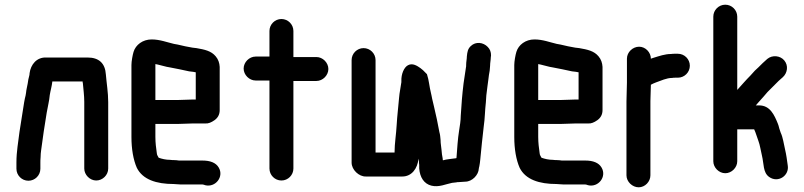

<svg xmlns="http://www.w3.org/2000/svg" viewBox="-20 -726 3426 818"><path d="M152 -7V-34C152 -39 152 -46 153 -57C153 -67 154 -76 155 -84C162 -137 170 -193 179 -246C183 -271 190 -296 192 -321C195 -340 201 -359 203 -379H332C332 -376 332 -374 333 -372C335 -347 339 -320 339 -292V-8C339 19 363 43 390 43C417 43 441 20 441 -8V-291C441 -332 434 -372 431 -409C428 -456 402 -481 353 -481H178C136 -483 111 -451 106 -414C106 -412 106 -409 105 -405C101 -391 100 -384 98 -370C96 -358 92 -344 91 -331L89 -319C87 -312 85 -302 83 -291C77 -248 69 -207 63 -164C58 -121 50 -81 50 -34V-7C50 21 73 44 101 44C129 44 152 21 152 -7Z M801 -200H855C867 -199 880 -204 894 -214C908 -224 916 -238 916 -257V-441C915 -458 910 -473 899 -486C880 -509 852 -515 817 -521L800 -523C795 -524 789 -525 784 -526C764 -529 742 -536 721 -539C691 -546 661 -558 626 -558C588 -558 558 -535 549 -505C545 -492 540 -465 540 -449V-142C540 -91 548 -45 563 -11C588 39 646 58 720 58C730 58 739 60 751 60H843C847 60 851 62 854 63C898 74 935 27 912 -12C900 -33 875 -42 843 -42H743C736 -43 728 -44 720 -44C716 -44 711 -44 705 -45C687 -45 670 -49 656 -54C654 -58 648 -66 648 -74C645 -96 642 -117 642 -143V-198H739C754 -198 787 -200 801 -200ZM739 -300H642V-453L652 -451C667 -448 687 -441 703 -439C731 -434 758 -428 786 -422L803 -420C806 -419 810 -419 814 -418V-302H801C788 -302 754 -300 739 -300Z M1128 -594V-485H1069C1042 -485 1018 -461 1018 -434C1018 -407 1042 -383 1069 -383H1128V-8C1128 20 1151 43 1179 43C1207 43 1230 20 1230 -8V-381H1328C1355 -381 1379 -405 1379 -432C1379 -459 1355 -483 1328 -483H1230V-594C1230 -622 1207 -645 1179 -645C1151 -645 1128 -622 1128 -594Z M1478 -470V-33C1478 -3 1509 27 1539 26H1694C1734 26 1759 -8 1763 -50C1764 -45 1764 -41 1765 -37C1765 -33 1765 -29 1766 -24V-8C1769 29 1786 57 1818 65C1850 73 1880 58 1906 53L1924 51C1927 50 1929 50 1932 50C1942 50 1953 48 1962 48C1992 48 2019 19 2020 -8C2020 -10 2021 -13 2022 -17C2024 -26 2025 -36 2026 -45C2030 -92 2036 -142 2041 -188C2046 -221 2046 -257 2050 -290L2052 -320C2053 -333 2060 -380 2061 -390L2063 -406C2066 -420 2067 -429 2068 -446C2068 -459 2071 -471 2071 -482L2072 -490C2072 -504 2068 -516 2058 -526C2039 -546 2007 -550 1986 -530C1973 -518 1971 -505 1969 -486C1969 -474 1966 -463 1966 -450C1966 -445 1966 -441 1965 -438C1961 -411 1960 -402 1955 -371C1949 -322 1946 -282 1943 -233C1943 -212 1939 -189 1936 -170C1930 -133 1928 -94 1925 -56C1925 -55 1925 -53 1924 -52C1905 -49 1884 -48 1867 -43C1866 -46 1866 -49 1866 -51C1865 -56 1864 -62 1863 -68L1861 -88C1860 -101 1857 -114 1857 -130C1856 -142 1855 -153 1852 -163C1845 -200 1838 -236 1829 -272L1821 -306C1819 -315 1818 -323 1816 -330C1809 -357 1808 -383 1799 -410L1791 -418C1786 -424 1779 -430 1771 -436C1758 -445 1738 -459 1718 -448C1701 -439 1689 -410 1690 -381V-376C1688 -360 1684 -342 1682 -326L1680 -307C1677 -270 1672 -231 1670 -194C1668 -155 1661 -115 1661 -77V-76H1580V-470C1580 -498 1557 -521 1529 -521C1501 -521 1478 -498 1478 -470Z M2432 -200H2486C2498 -199 2511 -204 2525 -214C2539 -224 2547 -238 2547 -257V-441C2546 -458 2541 -473 2530 -486C2511 -509 2483 -515 2448 -521L2431 -523C2426 -524 2420 -525 2415 -526C2395 -529 2373 -536 2352 -539C2322 -546 2292 -558 2257 -558C2219 -558 2189 -535 2180 -505C2176 -492 2171 -465 2171 -449V-142C2171 -91 2179 -45 2194 -11C2219 39 2277 58 2351 58C2361 58 2370 60 2382 60H2474C2478 60 2482 62 2485 63C2529 74 2566 27 2543 -12C2531 -33 2506 -42 2474 -42H2374C2367 -43 2359 -44 2351 -44C2347 -44 2342 -44 2336 -45C2318 -45 2301 -49 2287 -54C2285 -58 2279 -66 2279 -74C2276 -96 2273 -117 2273 -143V-198H2370C2385 -198 2418 -200 2432 -200ZM2370 -300H2273V-453L2283 -451C2298 -448 2318 -441 2334 -439C2362 -434 2389 -428 2417 -422L2434 -420C2437 -419 2441 -419 2445 -418V-302H2432C2419 -302 2385 -300 2370 -300Z M2651 -476V-374C2651 -350 2649 -319 2649 -293V21C2649 48 2674 72 2701 72C2728 72 2751 48 2751 21V-295C2751 -317 2753 -344 2753 -365C2760 -369 2765 -371 2775 -375C2796 -382 2819 -394 2844 -394C2848 -395 2853 -395 2858 -395H2868C2896 -395 2919 -418 2919 -446C2919 -474 2896 -497 2868 -497H2858C2851 -497 2844 -497 2839 -496C2813 -496 2788 -487 2765 -480L2753 -476C2753 -503 2730 -527 2703 -527C2676 -527 2651 -504 2651 -476Z M3019 -655V-39C3019 -12 3043 12 3070 12C3097 12 3121 -12 3121 -39V-175H3193C3200 -161 3205 -141 3211 -126C3218 -108 3221 -84 3226 -64C3235 -28 3230 9 3257 28C3295 55 3344 22 3336 -22C3333 -44 3330 -67 3325 -88C3319 -113 3316 -140 3306 -161L3300 -179C3298 -188 3296 -194 3294 -199C3279 -236 3261 -277 3214 -277H3200L3214 -293C3229 -309 3236 -318 3250 -334L3297 -381C3304 -388 3309 -391 3315 -397C3335 -415 3340 -447 3321 -469C3304 -489 3271 -493 3249 -475C3237 -465 3222 -450 3211 -439L3196 -425C3190 -419 3184 -412 3177 -404C3157 -384 3141 -365 3121 -343V-655C3121 -683 3098 -706 3070 -706C3042 -706 3019 -683 3019 -655Z"/></svg>

Font: Electronic
Style: UltBlk
Weight: 500
Version: Version 1.011